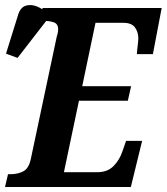

<svg xmlns="http://www.w3.org/2000/svg" viewBox="-40 -746 665 766"><path d="M-20 0 -8 -51H2Q31 -51 53 -62.5Q75 -74 83 -112L186 -598Q192 -616 192 -629Q192 -651 174.5 -657Q157 -663 130 -663H119L130 -714H605L570 -530H506Q506 -534 507.5 -547.5Q509 -561 510.5 -574.5Q512 -588 512 -591Q512 -618 498.5 -636.5Q485 -655 452 -655H341L288 -402H483L470 -344H275L215 -59H348Q389 -59 413 -83.5Q437 -108 448 -141L463 -184H527L482 0ZM30 -515 -16 -532 32 -686Q41 -716 62 -723Q83 -730 108 -720Q133 -710 155 -687L154 -675Z"/></svg>

Font: Noto Serif Condensed
Style: Bold Italic
Weight: 700
Width: 3
Italic angle: -12°
Designer: Monotype Design Team
Foundry: Monotype Imaging Inc.
Version: Version 2.014